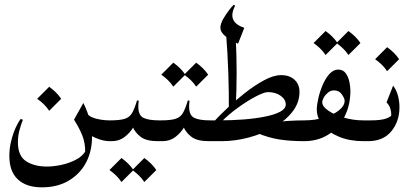

<svg xmlns="http://www.w3.org/2000/svg" viewBox="-20 -597 1729 812"><path d="M442.9 -87.9Q458 -87.9 465.6 -74.5Q473.1 -61 473.1 -43.9Q473.1 -26.9 465.6 -13.4Q458 0 442.9 0Q419.4 0 389.9 -11.5Q360.4 -22.9 346.2 -37.6V-121.1Q351.6 -108.9 368.2 -101.6Q384.8 -94.2 405.3 -91.1Q425.8 -87.9 442.9 -87.9ZM332.5 -161.6Q351.1 -124.5 360.1 -87.6Q369.1 -50.8 369.1 -16.6Q369.1 43.5 343.5 91.3Q317.9 139.2 270.3 167.2Q222.7 195.3 156.7 195.3Q91.8 195.3 55.7 161.9Q19.5 128.4 19.5 62Q19.5 30.8 27.1 -0.2Q34.7 -31.2 45.9 -56.2Q57.1 -81.1 67.9 -94.2L76.7 -90.3Q67.9 -68.4 61.8 -44.4Q55.7 -20.5 55.7 4.4Q55.7 62.5 90.6 85Q125.5 107.4 178.7 107.4Q205.6 107.4 238.3 100.6Q271 93.8 299.8 79.1Q328.6 64.5 342.8 40.5L340.3 50.3Q341.3 8.8 327.9 -24.4Q314.5 -57.6 293 -90.8ZM188 -230Q219.2 -208 238.8 -179.2L188 -128.4Q178.2 -143.6 165.3 -156Q152.3 -168.5 137.2 -179.2Z M442.9 0Q431.6 0 425.8 -13.4Q419.9 -26.9 419.9 -43.9Q419.9 -61 425.8 -74.5Q431.6 -87.9 442.9 -87.9H445.3Q486.8 -87.9 507.6 -94.5Q528.3 -101.1 538.8 -119.4Q549.3 -137.7 559.6 -172.4L566.9 -170.9Q564.9 -158.7 564.9 -146.5Q564.9 -109.4 586.7 -98.6Q608.4 -87.9 654.8 -87.9H657.2Q669.4 -87.9 674.6 -74.5Q679.7 -61 679.7 -43.9Q679.7 -26.9 674.8 -13.4Q669.9 0 657.2 0H647.9Q599.1 0 575.2 -18.1Q551.3 -36.1 540.5 -62L544.9 -60.5Q530.3 -35.6 507.1 -17.8Q483.9 0 452.6 0ZM493.7 71.3Q524.9 93.3 544.4 122.1L493.7 172.9Q483.9 157.7 470.9 145.3Q458 132.8 442.9 122.1ZM590.3 71.3Q621.6 93.3 641.1 122.1L590.3 172.9Q580.6 157.7 567.6 145.3Q554.7 132.8 539.6 122.1Z M657.7 0Q646.5 0 640.6 -13.4Q634.8 -26.9 634.8 -43.9Q634.8 -61 640.6 -74.5Q646.5 -87.9 657.7 -87.9H660.2Q701.7 -87.9 722.4 -94.5Q743.2 -101.1 753.7 -119.4Q764.2 -137.7 774.4 -172.4L781.7 -170.9Q779.8 -158.7 779.8 -146.5Q779.8 -109.4 801.5 -98.6Q823.2 -87.9 869.6 -87.9H872.1Q884.3 -87.9 889.4 -74.5Q894.5 -61 894.5 -43.9Q894.5 -26.9 889.6 -13.4Q884.8 0 872.1 0H862.8Q814 0 790 -18.1Q766.1 -36.1 755.4 -62L759.8 -60.5Q745.1 -35.6 721.9 -17.8Q698.7 0 667.5 0ZM712.9 -332Q744.1 -310.1 763.7 -281.2L712.9 -230.5Q703.1 -245.6 690.2 -258.1Q677.2 -270.5 662.1 -281.2ZM809.6 -332Q840.8 -310.1 860.4 -281.2L809.6 -230.5Q799.8 -245.6 786.9 -258.1Q773.9 -270.5 758.8 -281.2Z M872.6 0Q861.8 0 856.7 -13.4Q851.6 -26.9 851.6 -43.9Q851.6 -61 856.7 -74.5Q861.8 -87.9 872.6 -87.9H907.2L919.4 0ZM968.3 -576.7 974.6 -572.8Q938 -503.9 1013.2 -479.5L986.8 -412.1Q956.5 -425.3 934.3 -442.9Q912.1 -460.4 912.1 -480Q912.1 -496.1 923.8 -516.6Q935.5 -537.1 949 -554.4Q962.4 -571.8 968.3 -576.7ZM1168.5 -279.3Q1204.6 -279.3 1225.6 -259.8Q1246.6 -240.2 1246.6 -208.5Q1246.6 -162.1 1216.3 -123.8Q1186 -85.4 1137.2 -57.9Q1088.4 -30.3 1030.8 -15.1Q973.1 0 918.5 0L906.2 -87.9Q960 -87.9 1010.3 -91.8Q1060.5 -95.7 1100.8 -103.8Q1141.1 -111.8 1164.8 -124.5Q1188.5 -137.2 1188.5 -155.3Q1188.5 -176.3 1167 -191.9Q1145.5 -207.5 1112.8 -207.5Q1097.7 -207.5 1062.7 -189.5Q1027.8 -171.4 987.3 -142.3Q946.8 -113.3 914.1 -79.6L883.8 -82Q904.8 -105 939.7 -138.2Q974.6 -171.4 1015.6 -203.6Q1056.6 -235.8 1096.9 -257.6Q1137.2 -279.3 1168.5 -279.3ZM947.8 -120.6Q949.2 -289.1 936 -457.5Q946.3 -451.2 956.5 -445.1Q966.8 -439 977.1 -433.1Q984.4 -290 977.1 -146.5Q969.7 -139.6 962.4 -133.3Q955.1 -127 947.8 -120.6ZM1135.7 -75.7Q1168.5 -84 1202.1 -85.9Q1235.8 -87.9 1266.1 -87.9Q1273.4 -87.9 1279.1 -75.7Q1284.7 -63.5 1284.7 -43.9Q1284.7 -22.9 1278.8 -11.5Q1272.9 0 1266.1 0Q1207 0 1160.6 -7.3Q1114.3 -14.6 1065.9 -35.2Z M1410.6 -302.7Q1431.2 -302.7 1442.4 -286.9Q1453.6 -271 1457.8 -250Q1461.9 -229 1461.9 -213.9Q1461.9 -151.9 1437 -103.5Q1412.1 -55.2 1368.2 -27.6Q1324.2 0 1266.1 0Q1253.9 0 1248 -13.4Q1242.2 -26.9 1242.2 -43.9Q1242.2 -61 1248 -74.5Q1253.9 -87.9 1266.1 -87.9Q1312.5 -87.9 1351.6 -99.9Q1390.6 -111.8 1414.1 -130.9Q1437.5 -149.9 1437.5 -170.9Q1437.5 -180.7 1425.8 -197.8Q1414.1 -214.8 1392.6 -214.8Q1378.4 -214.8 1366.9 -205.3Q1355.5 -195.8 1349.1 -184.1Q1342.8 -172.4 1342.8 -164.6Q1342.8 -146.5 1368.7 -128.9Q1394.5 -111.3 1434.6 -99.6Q1474.6 -87.9 1516.6 -87.9Q1530.8 -87.9 1537.4 -74.5Q1543.9 -61 1543.9 -43.9Q1543.9 -26.9 1537.4 -13.4Q1530.8 0 1516.6 0Q1460 0 1415.3 -18.1Q1370.6 -36.1 1345.2 -66.9Q1319.8 -97.7 1319.8 -134.8Q1319.8 -152.8 1326.2 -180.9Q1332.5 -209 1344.2 -236.8Q1356 -264.6 1372.8 -283.7Q1389.6 -302.7 1410.6 -302.7ZM1356.9 -465.8Q1388.2 -443.8 1407.7 -415L1356.9 -364.3Q1347.2 -379.4 1334.2 -391.8Q1321.3 -404.3 1306.2 -415ZM1453.6 -465.8Q1484.9 -443.8 1504.4 -415L1453.6 -364.3Q1443.8 -379.4 1430.9 -391.8Q1418 -404.3 1402.8 -415Z M1516.6 -87.9H1547.4Q1591.3 -87.9 1613 -95.7Q1634.8 -103.5 1634.8 -110.8Q1634.8 -125.5 1630.4 -138.9Q1626 -152.3 1614.7 -164.1L1642.6 -234.9Q1656.7 -216.3 1663.1 -192.1Q1669.4 -168 1669.4 -144Q1669.4 -83.5 1635 -41.7Q1600.6 0 1536.6 0H1516.6Q1504.4 0 1498.5 -14.2Q1492.7 -28.3 1492.7 -45.4Q1492.7 -62.5 1498.5 -75.2Q1504.4 -87.9 1516.6 -87.9ZM1617.2 -397.5Q1648.4 -375.5 1668 -346.7L1617.2 -295.9Q1607.4 -311 1594.5 -323.5Q1581.5 -335.9 1566.4 -346.7Z"/></svg>

Font: Lateef
Style: Regular
Weight: 400
Designer: SIL International
Foundry: SIL International
Version: Version 4.200